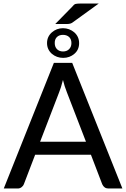

<svg xmlns="http://www.w3.org/2000/svg" viewBox="-20 -1076 720 1096"><path d="M209 -267.1H470.7L361.8 -549.3Q348.1 -583.5 339.4 -619.6Q327.1 -571.3 317.4 -548.8ZM598.6 0Q574.7 0 563.5 -24.4L499 -192.9H180.7L116.2 -24.4Q113.3 -15.6 103.5 -7.8Q93.8 0 81.5 0H1.5L287.6 -717.3H392.1L678.7 0ZM363.3 -939H295.4L393.1 -1038.6Q401.9 -1050.3 410.2 -1053.2Q418.5 -1055.7 436.5 -1055.7H543.5L397 -949.7Q384.8 -939 363.3 -939ZM292.5 -830.1Q292.5 -808.6 305.2 -795.4Q318.4 -782.2 339.8 -782.2Q361.3 -782.2 374.5 -795.4Q387.7 -808.6 387.7 -830.1Q387.7 -851.6 375 -864.3Q361.3 -877 339.4 -877Q317.4 -877 304.7 -864.3Q292 -851.6 292.5 -830.1ZM275.9 -769Q248.5 -793.5 248.5 -830.1Q248.5 -866.7 275.9 -891.1Q303.2 -915 339.4 -915Q376 -915 404.3 -891.1Q431.6 -866.7 431.6 -829.6Q431.6 -792 404.8 -769Q377.9 -745.6 340.8 -745.6Q303.7 -745.6 275.9 -769Z"/></svg>

Font: Lato-Medium
Style: Regular
Weight: 500
Designer: Lukasz Dziedzic
Foundry: tyPoland Lukasz Dziedzic
Version: Version 2.006; 2014-01-15